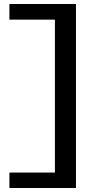

<svg xmlns="http://www.w3.org/2000/svg" viewBox="-20 -758 490 958"><path d="M359 180H27V103H254V-660H27V-738H359Z"/></svg>

Font: Metropolitano Medium
Style: Regular
Weight: 500
Designer: Fonts by Alex Slobzheninov & Chris M. Simpson / Changes by Cristiano Sobral
Foundry: Fonts by Alex Slobzheninov & Chris M. Simpson / Changes by Cristiano Sobral
Version: Version 1.00;August 30, 2020;FontCreator 13.0.0.2681 64-bit